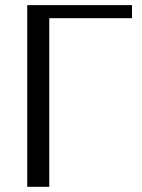

<svg xmlns="http://www.w3.org/2000/svg" viewBox="-20 -720 547 740"><path d="M169.9 0H85V-700.2H488.8V-649.9H169.9Z"/></svg>

Font: Pfennig
Style: Medium
Weight: 500
Version: Version 20120410 ; ttfautohint (v0.8)